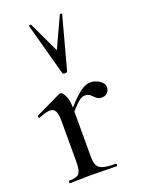

<svg xmlns="http://www.w3.org/2000/svg" viewBox="-139 -797 648 863"><g transform="rotate(-20 184.5 -365.0)"><path d="M149 -271 143 -282Q181 -328 206 -352Q231 -376 249 -385.5Q267 -395 283 -395Q304 -395 325 -382Q346 -369 346 -349Q346 -334 336 -323.5Q326 -313 309 -313Q293 -313 283.5 -322Q274 -331 264.5 -339.5Q255 -348 239 -348Q231 -348 221 -343Q211 -338 194.5 -321.5Q178 -305 149 -271ZM43 0Q40 0 40 -6Q40 -12 43 -12Q79 -12 90.5 -25.5Q102 -39 102 -81V-276Q102 -308 94.5 -323Q87 -338 69 -338Q59 -338 46 -334.5Q33 -331 16 -324Q12 -322 10 -327.5Q8 -333 11 -335L134 -394Q138 -395 140 -395Q149 -395 160 -373Q171 -351 171 -310V-81Q171 -53 178.5 -38Q186 -23 206.5 -17.5Q227 -12 266 -12Q269 -12 269 -6Q269 0 266 0Q240 0 207 -1Q174 -2 137 -2Q110 -2 85.5 -1Q61 0 43 0ZM111 -726Q110 -729 115.5 -730Q121 -731 122 -729L191 -582L259 -729Q260 -731 265.5 -730Q271 -729 269 -726L202 -477Q201 -472 191 -472Q181 -472 179 -477Z"/></g></svg>

Font: Cormorant Light Medium
Style: Regular
Weight: 500
Version: Version 4.000